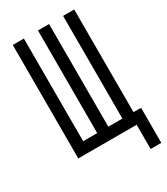

<svg xmlns="http://www.w3.org/2000/svg" viewBox="-217 -828 934 1077"><g transform="rotate(-30 250.0 -289.0)"><path d="M429 157V0H51V-735H123V-70H214V-735H286V-70H377V-735H449V-70H498V157Z"/></g></svg>

Font: Iosevka srxl
Style: Regular
Weight: 400
Monospace: yes
Designer: Belleve Invis
Foundry: Belleve Invis
Version: Version 33.0.1; ttfautohint (v1.8.3)